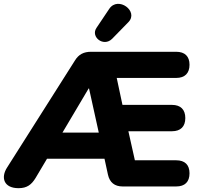

<svg xmlns="http://www.w3.org/2000/svg" viewBox="-31 -976 1056 1005"><path d="M66 9C111 9 134 -10 155 -44L215 -145H516L534 -62C543 -21 569 0 611 0H891C937 0 961 -24 961 -69C961 -113 937 -137 891 -137H675L641 -289H869C915 -289 939 -314 939 -358C939 -402 915 -427 869 -427H610L580 -568H891C937 -568 961 -593 961 -637C961 -681 937 -705 891 -705H446C408 -705 381 -692 361 -659L6 -99C-28 -46 -11 9 66 9ZM433 -513H435L486 -282H296ZM556 -773 641 -860C697 -917 587 -998 541 -930L474 -830C442 -783 511 -728 556 -773Z"/></svg>

Font: SN Pro Heavy
Style: Regular
Weight: 800
Designer: Tobias Whetton
Foundry: Supernotes
Version: Version 1.001;Glyphs 3.2 (3249)